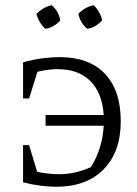

<svg xmlns="http://www.w3.org/2000/svg" viewBox="-20 -707 523 733"><path d="M195 6Q168 6 135.5 2Q103 -2 68 -11V-153H91L122 -51Q165 -42 207 -42Q267 -42 327 -69Q371 -139 376 -227H154V-268H376Q370 -353 324.5 -398Q279 -443 200 -443Q165 -443 123 -433L91 -331H68V-469Q108 -480 143 -484.5Q178 -489 207 -489Q320 -489 380.5 -425.5Q441 -362 441 -244Q441 -127 375.5 -60.5Q310 6 195 6ZM178 -687Q205 -662 210 -629Q200 -617 184.5 -608Q169 -599 153 -597Q141 -608 132 -623Q123 -638 119 -654Q131 -666 146 -675Q161 -684 178 -687ZM338 -687Q350 -675 358.5 -660Q367 -645 370 -629Q359 -617 344 -608Q329 -599 313 -597Q287 -619 279 -654Q290 -666 305.5 -675Q321 -684 338 -687Z"/></svg>

Font: Piazzolla Light
Style: Regular
Weight: 300
Designer: Juan Pablo del Peral
Foundry: Huerta Tipografica
Version: Version 1.330